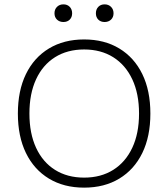

<svg xmlns="http://www.w3.org/2000/svg" viewBox="-20 -851 772 881"><path d="M366 -670Q459 -670 527.5 -628.5Q596 -587 633 -511Q670 -435 670 -330Q670 -225 633 -149Q596 -73 527.5 -31.5Q459 10 366 10Q273 10 204.5 -31.5Q136 -73 99 -149Q62 -225 62 -330Q62 -435 99 -511Q136 -587 204.5 -628.5Q273 -670 366 -670ZM366 -624Q289 -624 232.5 -588.5Q176 -553 145.5 -487Q115 -421 115 -330Q115 -239 145.5 -173Q176 -107 232.5 -71.5Q289 -36 366 -36Q443 -36 499.5 -71.5Q556 -107 587 -173Q618 -239 618 -330Q618 -421 587 -487Q556 -553 499.5 -588.5Q443 -624 366 -624ZM271 -831Q289 -831 300 -819.5Q311 -808 311 -790Q311 -772 300 -761Q289 -750 271 -750Q253 -750 241.5 -761Q230 -772 230 -790Q230 -808 241.5 -819.5Q253 -831 271 -831ZM460 -831Q478 -831 489.5 -819.5Q501 -808 501 -790Q501 -772 489.5 -761Q478 -750 460 -750Q442 -750 431 -761Q420 -772 420 -790Q420 -808 431 -819.5Q442 -831 460 -831Z"/></svg>

Font: Work Sans Light
Style: Regular
Weight: 300
Designer: Wei Huang
Foundry: Wei Huang
Version: Version 2.012; ttfautohint (v1.8.3)